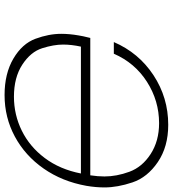

<svg xmlns="http://www.w3.org/2000/svg" viewBox="22 -770 756 840"><g transform="rotate(90 400.0 -350.0)"><path d="M526 -708Q622 -708 689 -662.5Q756 -617 778 -551.5Q800 -486 800 -429Q800 -391 793 -350Q774 -244 717.5 -163Q661 -82 577.5 -37Q494 8 396 8Q302 8 236.5 -30.5Q171 -69 149.5 -127.5Q128 -186 128 -240Q128 -276 135 -316Q137 -331 146 -367H747Q752 -400 752 -429Q752 -482 731.5 -538Q711 -594 654 -631Q597 -668 519 -668Q421 -668 338 -615Q255 -562 215 -470H164Q211 -579 309 -643.5Q407 -708 526 -708ZM403 -33Q482 -33 552 -67.5Q622 -102 671.5 -168Q721 -234 739 -326H184Q175 -285 175 -248Q175 -207 191 -156.5Q207 -106 263 -69.5Q319 -33 403 -33Z"/></g></svg>

Font: Fz Poppins ExtLt
Style: Italic
Weight: 200
Italic angle: -10°
Designer: Ninad Kale (Devanagari), Jonny Pinhorn (Latin)
Foundry: Indian Type Foundry
Version: Vit hóa bi Vntype.Com & FontZin.Com